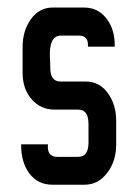

<svg xmlns="http://www.w3.org/2000/svg" viewBox="-20 -494 331 514"><path d="M215.4 -369.1V-372Q216.4 -399.2 190.7 -398.7H142.3Q111.2 -398.2 113.6 -340.4Q114.6 -324.6 114.6 -312.3Q114.6 -275.7 142.3 -275.7H210Q246.5 -275.7 268.8 -244.6Q291 -213.9 291 -170.5V-107.2Q291 -62.7 267.3 -31.6Q243.1 0.5 206.5 0.5H120.6Q81 0.5 58.8 -29.6Q36.6 -59.3 36.6 -105.2V-107.7H39H105.7H108.7L108.2 -105.2Q107.2 -87.9 114.4 -81Q121.5 -74.1 132.9 -74.1H189.2Q216.4 -74.1 216.9 -110.7V-162.5Q216.9 -200.6 189.2 -200.6H125.5Q88.9 -200.6 64.7 -228.3Q40.5 -255.9 40.5 -299.4V-368.1Q40.5 -411.6 62.7 -442.7Q85 -473.8 121 -473.8H205Q242.1 -473.8 264.8 -444.7Q287.5 -416 287.1 -371.5V-369.1H284.6H217.9Z"/></svg>

Font: RIT Uroob
Style: 

Weight: 700
Designer: Hussain K H
Foundry: RIT
Version: 2.1.1